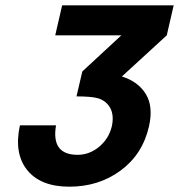

<svg xmlns="http://www.w3.org/2000/svg" viewBox="-20 -560 674 723"><path d="M272 23Q317 23 353.5 -7.5Q390 -38 401 -84Q410 -125 395.5 -152.5Q381 -180 349 -190Q324 -197 268 -197L290 -291L437 -427H188L214 -540H634L608 -427L439 -272Q500 -253 529 -206Q558 -159 541 -84Q517 21 434.5 82Q352 143 241 143Q133 143 82.5 80.5Q32 18 55 -88H191Q172 23 272 23Z"/></svg>

Font: Miedinger
Style: Bold-Italic
Weight: 700
Italic angle: -13°
Version: Version 001.000